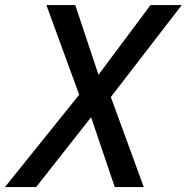

<svg xmlns="http://www.w3.org/2000/svg" viewBox="-47 -758 756 778"><path d="M302 -409 292 -324.5 141 -737.5H258L371 -398L306.5 -394L563 -737.5H689.5L368 -320.5L384.5 -413L535.5 0H418L303 -339.5L363.5 -335.5L99.5 0H-27Z"/></svg>

Font: Epilogue Medium
Style: Italic
Weight: 500
Italic angle: -12°
Designer: Tyler Finck
Foundry: Etcetera Type Co
Version: Version 2.112